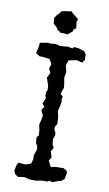

<svg xmlns="http://www.w3.org/2000/svg" viewBox="-94 -891 533 943"><g transform="rotate(10 172.0 -419.0)"><path d="M122 5 109 1 101 -1H89L76 1L66 3L58 -3L50 -8L43 -23L46 -40L49 -54L57 -67L76 -65L92 -64L106 -69L118 -73L125 -95L124 -116L134 -144L133 -162L124 -177L122 -206L131 -215L130 -238L124 -269L130 -292L134 -315L122 -341L134 -359L122 -373L134 -402L129 -412L131 -434L135 -443L134 -464L121 -503L134 -527L124 -548L131 -571L119 -594L108 -596L98 -597L86 -599H68L55 -607L48 -611L51 -626L54 -639L56 -647L57 -665L71 -667L85 -670L99 -672L114 -669L115 -671L138 -672L156 -667H163L179 -668L194 -670L206 -668L219 -665L226 -673L247 -672L252 -670L266 -666L279 -662L289 -647V-637L290 -621L279 -605L262 -609L249 -612L211 -604L202 -578L210 -546L205 -517L211 -482L212 -468L201 -435L214 -424L211 -409L213 -396L209 -377L203 -349L210 -318L211 -286L202 -273L201 -259L210 -241V-229L203 -209L206 -182L214 -169L203 -149L212 -120L201 -103L216 -73L238 -78H262L277 -79L296 -69L299 -57L296 -41L294 -28L278 -14L268 -13L250 -6L235 -1L221 -6L207 2L201 -1L180 1L163 4L152 6L139 5ZM185 -729 174 -730 156 -731H146L142 -737L133 -741L125 -754L116 -762L108 -770L107 -782L105 -797L112 -807L116 -813L127 -824L136 -836L157 -840L167 -841L187 -844L189 -837L200 -829L209 -822L215 -817L223 -809L217 -800L218 -788L220 -774L221 -765L211 -760L205 -745L194 -738Z"/></g></svg>

Font: Winky Rough Light
Style: Regular
Weight: 300
Designer: Simon Atzbach
Foundry: typofactur
Version: Version 1.206; ttfautohint (v1.8.4.7-5d5b)